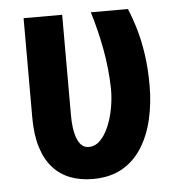

<svg xmlns="http://www.w3.org/2000/svg" viewBox="-44 -570 569 622"><g transform="rotate(-5 240.5 -258.5)"><path d="M55.2 -528.3H180.7V-204.1Q180.7 -173.3 184.6 -152.3Q188.5 -131.3 195.1 -118.4Q201.7 -105.5 210.2 -99.9Q218.8 -94.2 229 -94.2Q250 -94.2 266.1 -110.1Q282.2 -126 293.7 -152.3Q305.2 -178.7 311.3 -210.7Q317.4 -242.7 317.4 -275.9Q315.9 -341.3 304.2 -404.5Q292.5 -467.8 273.9 -528.3H394.5Q407.2 -498.5 418.5 -460.2Q429.7 -421.9 436.3 -376Q442.9 -330.1 442.9 -275.9Q442.9 -217.3 430.7 -165.3Q418.5 -113.3 393.3 -73.7Q368.2 -34.2 328.9 -12Q289.6 10.3 233.9 10.3Q193.4 10.3 160.4 -2.4Q127.4 -15.1 104 -41.3Q80.6 -67.4 67.9 -108.2Q55.2 -148.9 55.2 -205.1Z"/></g></svg>

Font: Roboto Condensed SemiBold
Style: Regular
Weight: 600
Designer: Christian Robertson
Foundry: Google
Version: Version 3.008; 2023